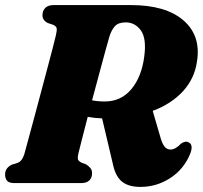

<svg xmlns="http://www.w3.org/2000/svg" viewBox="-22 -720 798 755"><path d="M726 -115.5Q701 -54.5 647.5 -19.8Q594 15 530 15Q485.5 15 459.8 -4.2Q434 -23.5 423.5 -68L379.5 -254.5Q349 -255.5 323 -260.5Q310 -211 300 -171.5Q290 -132 286 -115.5Q282 -96 285.8 -90.5Q289.5 -85 298 -80.5L317 -73.5Q327.5 -66.5 333.8 -58.8Q340 -51 340 -38.5Q340 -21 329.2 -10.5Q318.5 0 297 0H35.5Q13 0 5.5 -9.5Q-2 -19 -2 -33.5Q-2 -48.5 6 -58.2Q14 -68 25 -72.5L48 -80Q65 -86.5 73.5 -113.5Q77.5 -127.5 87 -163Q96.5 -198.5 109.5 -246.2Q122.5 -294 136.2 -346Q150 -398 162.8 -445.8Q175.5 -493.5 184.8 -529.2Q194 -565 197.5 -580Q202 -599 201 -607.8Q200 -616.5 187 -622.5L166 -629.5Q144.5 -640.5 145 -660.5Q145 -678 156.2 -689Q167.5 -700 188.5 -700H493.5Q629.5 -700 699.2 -640Q769 -580 752.5 -477.5Q743 -411 697.5 -361.2Q652 -311.5 578.5 -284L610 -176Q615.5 -156 624.8 -144Q634 -132 648.5 -132Q667.5 -132 689 -154.5Q694.5 -159 702.2 -161.5Q710 -164 717 -161.5Q740.5 -153 726 -115.5ZM408.5 -577Q404 -562 393.2 -522.8Q382.5 -483.5 368.5 -431.5Q354.5 -379.5 340 -325.5Q362 -321 390 -321Q454.5 -321 495 -370Q535.5 -419 545.5 -499.5Q554.5 -570 531.5 -601Q508.5 -632 472.5 -632Q443.5 -632 430 -617.2Q416.5 -602.5 408.5 -577Z"/></svg>

Font: Fraunces 72pt Soft Black
Style: Italic
Weight: 900
Italic angle: -16°
Version: Version 1.000;[b76b70a41]